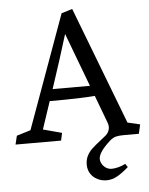

<svg xmlns="http://www.w3.org/2000/svg" viewBox="-76 -742 792 1023"><g transform="rotate(-5 320.5 -230.5)"><path d="M425.8 115.2Q425.8 130.4 435.1 144.8Q444.3 159.2 459 167Q471.7 173.3 483.4 173.3Q500 173.3 520.8 168Q541.5 162.6 558.6 153.3L570.8 171.4Q537.6 200.7 510 216.3Q482.4 231.9 452.6 231.9Q426.8 231.9 404.1 220.7Q381.3 209.5 367.7 188.5Q354 167.5 354 139.6Q354 113.3 364.3 93Q374.5 72.8 390.6 57.4Q406.7 42 437.5 18.1L466.8 -5.4Q477.1 -13.7 482.9 -25.6Q488.8 -37.6 488.8 -51.3Q488.8 -61.5 484.4 -73.2L428.7 -221.7Q357.4 -214.8 187 -214.8L137.7 -67.4L237.8 -40.5L229 0H-14.6L-3.4 -46.4L71.3 -69.3L291 -675.8L349.1 -693.4L589.8 -64.9L656.2 -49.3L645 0H565.4Q539.6 0 522.9 3.9Q506.3 7.8 490.2 22Q425.8 79.6 425.8 115.2ZM407.7 -277.3 299.8 -564Q258.3 -427.7 208 -277.3Z"/></g></svg>

Font: Vesper Libre
Style: Regular
Weight: 400
Designer: Robert Keller & Kimya Gandhi
Foundry: Mota Italic
Version: Version 1.058